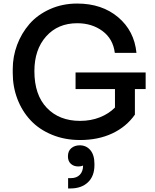

<svg xmlns="http://www.w3.org/2000/svg" viewBox="-20 -771 872 1082"><path d="M431.2 18.1Q344.2 18.1 272 -12Q199.7 -42 151.9 -93.5Q104 -145 77.9 -213.6Q51.8 -282.2 51.8 -359.9V-381.8Q51.8 -452.1 76.4 -518.1Q101.1 -584 146.2 -636Q191.4 -688 261.5 -719.5Q331.5 -751 415 -751Q554.2 -751 645.5 -674.1Q736.8 -597.2 749 -473.1H627Q617.2 -551.8 557.9 -595.9Q498.5 -640.1 415 -640.1Q306.2 -640.1 240 -565.9Q173.8 -491.7 173.8 -370.1Q173.8 -236.3 243.9 -163.1Q314 -89.8 431.2 -89.8Q492.2 -89.8 542.7 -109.9Q593.3 -129.9 627.9 -165V-269H405.8V-362.8H800.8V-269H740.2V-125Q691.9 -56.2 612.5 -19Q533.2 18.1 431.2 18.1ZM377 291H363.8V232.9H378.9Q412.1 232.9 430.2 213.6Q448.2 194.3 448.2 162.1Q437 167 420.9 167Q395.5 167 379.2 152.1Q362.8 137.2 362.8 109.9Q362.8 80.1 381.8 64Q400.9 47.9 429.2 47.9Q466.3 47.9 489.3 75.2Q512.2 102.5 512.2 152.8V159.2Q512.2 221.7 475.6 256.3Q439 291 377 291Z"/></svg>

Font: Sora Medium
Style: Regular
Weight: 500
Designer: Jonathan Barnbrook, Julián Moncada
Foundry: Barnbrook Fonts
Version: Version 2.000